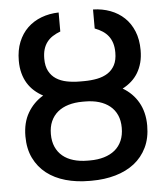

<svg xmlns="http://www.w3.org/2000/svg" viewBox="-54 -808 752 867"><g transform="rotate(-5 322.0 -375.0)"><path d="M141.7 -392.4Q120 -403.8 102.3 -419.6Q84.5 -435.4 71.9 -456Q59.3 -476.6 52.6 -502Q45.8 -527.3 45.8 -558.2Q45.8 -606.2 60.9 -643.3Q76 -680.4 102.6 -706Q129.3 -731.5 165.5 -745.2Q201.7 -758.9 244 -759.9V-673.7Q224.1 -666.2 208.6 -656.1Q193.2 -646 182.7 -632.1Q172.2 -618.3 166.7 -600Q161.2 -581.7 161.2 -557.5Q161.2 -523.4 173.1 -501.1Q185 -478.7 205.6 -465.4Q226.2 -452.1 253.9 -446.6Q281.6 -441.1 313.2 -441.1H330.6Q362.9 -441.1 390.8 -446.6Q418.7 -452.1 439.3 -465.4Q459.9 -478.7 471.6 -501.1Q483.3 -523.4 483.3 -557.5Q483.3 -581.7 477.6 -600Q471.9 -618.3 461.3 -632.1Q450.6 -646 435.2 -656.1Q419.7 -666.2 399.9 -673.7V-759.9Q442.1 -758.9 478.3 -745.2Q514.6 -731.5 541.2 -706.1Q567.8 -680.8 582.9 -643.6Q598 -606.5 598 -558.2Q598 -527.3 591.3 -502Q584.5 -476.6 572.1 -456Q559.7 -435.4 541.9 -419.6Q524.1 -403.8 502.1 -392.4Q524.5 -379.3 542.3 -361.5Q560 -343.8 572.4 -321.9Q584.9 -300.1 591.4 -273.8Q598 -247.5 598 -216.6Q598 -159.8 577.4 -117.4Q556.8 -74.9 520.6 -46.7Q484.4 -18.5 434.8 -4.3Q385.3 9.9 327.4 9.9H316.4Q258.5 9.9 209 -4.1Q159.4 -18.1 123.2 -46.3Q87 -74.6 66.4 -116.8Q45.8 -159.1 45.8 -215.6Q45.8 -277.7 71.6 -321.7Q97.3 -365.8 141.7 -392.4ZM161.2 -215.6Q161.2 -182.5 172.2 -157.7Q183.2 -132.8 203.5 -115.9Q223.7 -99.1 252.5 -90.6Q281.2 -82 316.4 -82H327.4Q362.6 -82 391.2 -90.6Q419.7 -99.1 440.2 -115.9Q460.6 -132.8 471.6 -158Q482.6 -183.2 482.6 -216.6Q482.6 -249.3 471.6 -274Q460.6 -298.7 440.2 -315.3Q419.7 -332 391.2 -340.6Q362.6 -349.1 327.4 -349.1H316.4Q281.2 -349.1 252.5 -340.6Q223.7 -332 203.5 -315.2Q183.2 -298.3 172.2 -273.4Q161.2 -248.6 161.2 -215.6Z"/></g></svg>

Font: Cannonade Med
Style: Regular
Weight: 500
Designer: Rasmus Andersson
Foundry: rsms
Version: Version 3.012;git-f93a4a705